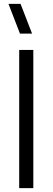

<svg xmlns="http://www.w3.org/2000/svg" viewBox="-20 -980 274 1000"><path d="M80 0H153.5V-720H80ZM24 -960 84 -805H147L87 -960Z"/></svg>

Font: Eudonet
Style: Regular
Weight: 400
Designer: Mikhail Sharanda
Foundry: Mikhail Sharanda
Version: Version 4.503;Glyphs 3.1.2 (3151)